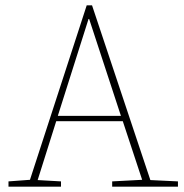

<svg xmlns="http://www.w3.org/2000/svg" viewBox="-20 -704 693 724"><path d="M315 -636 198 -267H436ZM12 0V-20L93 -26L307 -684H327L547 -25L651 -20V0H403V-20L516 -26L443 -247H192L122 -25L210 -20V0Z"/></svg>

Font: Source Serif Pro ExtraLight
Style: Regular
Weight: 200
Designer: Frank Grießhammer
Foundry: Adobe Systems Incorporated
Version: Version 3.001;hotconv 1.0.111;makeotfexe 2.5.65597